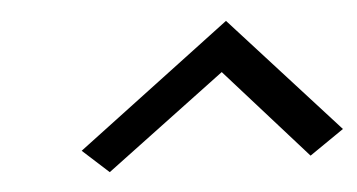

<svg xmlns="http://www.w3.org/2000/svg" viewBox="-32 -876 676 364"><g transform="rotate(-5 306.0 -694.0)"><path d="M546 -559.5 392 -732 164 -561.5 114.5 -606.5 408.5 -828 611.5 -604.5Z"/></g></svg>

Font: Victor Mono Thin
Style: Italic
Weight: 100
Italic angle: -12°
Monospace: yes
Designer: Rune Bjørnerås
Version: Version 1.561;gftools[0.9.30]